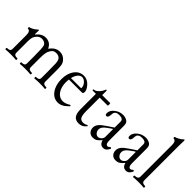

<svg xmlns="http://www.w3.org/2000/svg" viewBox="53 -1470 2226 2226"><g transform="rotate(45 1166.0 -357.0)"><path d="M43 3.9Q37.1 3.9 37.1 -8.5Q37.1 -21 43 -21Q70.8 -21 83.5 -29.5Q96.2 -38.1 96.2 -61V-284.2Q96.2 -351.1 56.2 -351.1Q49.8 -351.1 49.8 -363Q49.8 -375 56.2 -375Q67.9 -375 95.9 -389.9Q124 -404.8 137.2 -418.9Q151.4 -431.2 155.8 -431.2Q160.2 -431.2 160.2 -417Q158.2 -369.1 158.2 -362.8L163.1 -361.8Q212.9 -424.8 276.9 -424.8Q353 -424.8 386.2 -352.1Q414.6 -390.6 443.4 -407.7Q472.2 -424.8 508.8 -424.8Q566.4 -424.8 606 -376Q621.6 -357.4 627.2 -330.8Q632.8 -304.2 632.8 -248V-61Q632.8 -38.1 645.8 -29.5Q658.7 -21 687 -21Q693.4 -21 693.4 -8.5Q693.4 3.9 687 3.9Q651.4 0 604 0Q556.6 0 518.1 3.9Q511.7 3.9 511.7 -8.5Q511.7 -21 518.1 -21Q546.4 -21 558.6 -29.3Q570.8 -37.6 570.8 -61V-172.9Q570.8 -264.2 568.6 -296.1Q566.4 -328.1 558.1 -346.2Q539.6 -383.8 488.8 -383.8Q465.8 -383.8 450.2 -375Q434.6 -366.2 421.9 -345.2Q406.2 -321.3 400.6 -291Q395 -260.7 395 -205.1V-61Q395 -38.1 408 -29.5Q420.9 -21 450.2 -21Q456.1 -21 456.1 -8.5Q456.1 3.9 450.2 3.9Q411.6 0 365.2 0Q316.9 0 279.8 3.9Q273.4 3.9 273.4 -8.5Q273.4 -21 279.8 -21Q308.1 -21 320.6 -29.3Q333 -37.6 333 -61V-173.8Q333 -311.5 324.2 -339.8Q316.9 -360.8 298.6 -372.3Q280.3 -383.8 254.9 -383.8Q220.7 -383.8 195.8 -358.9Q174.8 -338.9 166.5 -314.5Q158.2 -290 158.2 -250V-61Q158.2 -38.1 170.7 -29.5Q183.1 -21 211.9 -21Q218.8 -21 218.8 -8.5Q218.8 3.9 211.9 3.9Q174.8 0 127.9 0Q80.1 0 43 3.9Z M904.8 11.2Q835 11.2 789.3 -51.8Q743.7 -114.7 743.7 -211.9Q743.7 -305.7 787.8 -365.2Q832 -424.8 901.9 -424.8Q961.9 -424.8 1006.8 -372.1Q1041.5 -330.6 1041.5 -298.8Q1041.5 -270 1022 -270H808.6Q805.7 -249 805.7 -226.1Q805.7 -143.6 841.8 -92.3Q877.9 -41 936.5 -41Q975.6 -41 1027.8 -73.2Q1029.8 -75.2 1033 -72.5Q1036.1 -69.8 1037.4 -65.9Q1038.6 -62 1036.6 -59.1Q1001 -22 970 -5.4Q939 11.2 904.8 11.2ZM899.9 -398.9Q870.1 -398.9 847.4 -371.8Q824.7 -344.7 814 -298.8H976.6Q981.9 -298.8 981.9 -307.1Q981.9 -339.8 955.3 -369.4Q928.7 -398.9 899.9 -398.9Z M1248.5 11.2Q1196.3 11.2 1171.9 -21Q1147.5 -53.2 1147.5 -122.1V-374H1095.7Q1088.9 -374 1088.9 -383.1Q1088.9 -392.1 1095.7 -392.1Q1122.1 -392.1 1151.6 -421.9Q1181.2 -451.7 1192.9 -486.8Q1195.3 -494.6 1202.6 -493.2Q1209.5 -490.2 1209.5 -483.9V-415H1337.9Q1344.7 -415 1344.7 -394.5Q1344.7 -374 1337.9 -374H1209.5V-155.8Q1209.5 -87.4 1224.6 -59.8Q1239.7 -32.2 1276.9 -32.2Q1312 -32.2 1332.5 -49.8Q1335 -51.3 1339.8 -46.4Q1344.7 -41.5 1342.8 -38.1Q1306.6 11.2 1248.5 11.2Z M1479.5 11.2Q1442.9 11.2 1420.7 -12.2Q1398.4 -35.6 1398.4 -73.2Q1398.4 -105 1421.1 -133.8Q1443.8 -162.6 1496.6 -196.8L1577.6 -251V-350.1Q1577.6 -392.1 1514.6 -392.1Q1468.3 -392.1 1453.6 -368.2Q1445.8 -360.4 1443.4 -324.2Q1443.4 -302.7 1435.8 -289.8Q1428.2 -276.9 1415.5 -276.9Q1394.5 -276.9 1394.5 -305.2Q1394.5 -351.1 1440.7 -387.9Q1486.8 -424.8 1543.5 -424.8Q1582 -424.8 1612.3 -405.8Q1627.4 -396 1633.5 -380.1Q1639.6 -364.3 1639.6 -334V-94.2Q1639.6 -67.9 1648.2 -53.5Q1656.7 -39.1 1672.4 -39.1Q1686.5 -39.1 1703.6 -56.2Q1706.5 -59.1 1710.4 -57.6Q1714.4 -56.2 1717.3 -51.5Q1720.2 -46.9 1718.3 -43Q1695.3 11.2 1649.4 11.2Q1597.2 11.2 1582.5 -49.8Q1552.7 -14.2 1531.7 -1.5Q1510.7 11.2 1479.5 11.2ZM1577.6 -98.1V-221.2L1572.3 -225.1Q1505.9 -180.7 1483.2 -156.2Q1460.4 -131.8 1460.4 -104Q1460.4 -76.7 1477.1 -56.9Q1493.7 -37.1 1516.6 -37.1Q1539.6 -37.1 1558.6 -56.2Q1577.6 -75.2 1577.6 -98.1Z M1852.5 11.2Q1815.9 11.2 1793.7 -12.2Q1771.5 -35.6 1771.5 -73.2Q1771.5 -105 1794.2 -133.8Q1816.9 -162.6 1869.6 -196.8L1950.7 -251V-350.1Q1950.7 -392.1 1887.7 -392.1Q1841.3 -392.1 1826.7 -368.2Q1818.8 -360.4 1816.4 -324.2Q1816.4 -302.7 1808.8 -289.8Q1801.3 -276.9 1788.6 -276.9Q1767.6 -276.9 1767.6 -305.2Q1767.6 -351.1 1813.7 -387.9Q1859.9 -424.8 1916.5 -424.8Q1955.1 -424.8 1985.4 -405.8Q2000.5 -396 2006.6 -380.1Q2012.7 -364.3 2012.7 -334V-94.2Q2012.7 -67.9 2021.2 -53.5Q2029.8 -39.1 2045.4 -39.1Q2059.6 -39.1 2076.7 -56.2Q2079.6 -59.1 2083.5 -57.6Q2087.4 -56.2 2090.3 -51.5Q2093.3 -46.9 2091.3 -43Q2068.4 11.2 2022.5 11.2Q1970.2 11.2 1955.6 -49.8Q1925.8 -14.2 1904.8 -1.5Q1883.8 11.2 1852.5 11.2ZM1950.7 -98.1V-221.2L1945.3 -225.1Q1878.9 -180.7 1856.2 -156.2Q1833.5 -131.8 1833.5 -104Q1833.5 -76.7 1850.1 -56.9Q1866.7 -37.1 1889.6 -37.1Q1912.6 -37.1 1931.6 -56.2Q1950.7 -75.2 1950.7 -98.1Z M2137.2 3.9Q2130.4 3.9 2130.4 -8.5Q2130.4 -21 2137.2 -21Q2191.4 -21 2191.4 -61V-578.1Q2191.4 -645 2150.4 -645Q2144.5 -645 2144.5 -657Q2144.5 -668.9 2150.4 -668.9Q2161.6 -668.9 2189.9 -684.1Q2218.3 -699.2 2232.4 -712.9Q2244.6 -725.1 2250 -725.1Q2255.4 -725.1 2255.4 -710.9Q2253.4 -675.8 2253.4 -636.2V-61Q2253.4 -21 2306.2 -21Q2313 -21 2313 -8.5Q2313 3.9 2306.2 3.9Q2269 0 2222.2 0Q2174.3 0 2137.2 3.9Z"/></g></svg>

Font: Junicode SmCond Light
Style: Regular
Weight: 300
Width: 4
Designer: Peter S. Baker
Version: Version 2.206